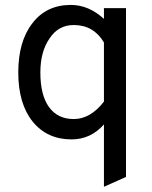

<svg xmlns="http://www.w3.org/2000/svg" viewBox="-20 -543 603 764"><path d="M264.6 11.7Q168 11.7 110.4 -58.6Q52.7 -129.9 52.7 -254.9Q52.7 -378.9 109.4 -451.2Q165 -523.4 261.7 -523.4Q333 -523.4 393.6 -467.8Q393.6 -482.4 393.6 -510.7Q416 -510.7 481.4 -510.7Q481.4 -342.8 481.4 161.1Q459 170.9 393.6 200.2Q393.6 137.7 393.6 -47.9Q340.8 11.7 264.6 11.7ZM273.4 -69.3Q339.8 -69.3 393.6 -138.7Q393.6 -217.8 393.6 -374Q352.5 -443.4 273.4 -443.4Q211.9 -443.4 176.8 -389.6Q140.6 -336.9 140.6 -254.9Q140.6 -165 174.8 -117.2Q209 -69.3 273.4 -69.3Z"/></svg>

Font: Overpass
Style: Regular
Weight: 400
Designer: Delve Withrington, Thomas Jockin
Version: Version 3.000;DELV;Overpass; ttfautohint (v1.5)